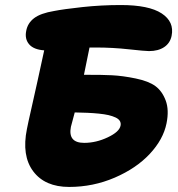

<svg xmlns="http://www.w3.org/2000/svg" viewBox="-20 -740 698 755"><path d="M252 -4.9Q156.7 -4.9 110.6 -66.4Q64.5 -127.9 85.9 -232.9Q90.3 -255.9 104.2 -316.9Q118.2 -377.9 127 -418.9Q127.9 -423.3 153.8 -542Q112.3 -544.9 94.5 -565.9Q76.7 -586.9 83 -618.2Q88.4 -648.9 114 -668.5Q139.6 -688 192.9 -696.8Q230 -704.1 304.2 -712.2Q378.4 -720.2 455.1 -720.2Q565.4 -720.2 615.7 -687.3Q666 -654.3 654.8 -599.1Q648.9 -570.3 625.5 -554.7Q602.1 -539.1 565.9 -539.1Q550.8 -539.1 486.8 -546.1Q422.9 -553.2 356 -553.2H332Q312.5 -458.5 310.1 -445.8Q377 -446.3 419.9 -444.1Q462.9 -441.9 513.7 -431.4Q564.5 -420.9 591.1 -401.4Q617.7 -381.8 631.6 -344.7Q645.5 -307.6 634.8 -254.9Q622.1 -191.9 569.1 -135Q516.1 -78.1 431.2 -41.5Q346.2 -4.9 252 -4.9ZM258.8 -241.2Q246.6 -178.2 311 -178.2Q357.9 -178.2 403.8 -200Q449.7 -221.7 454.1 -246.1Q456.1 -256.3 451.2 -264.4Q446.3 -272.5 434.3 -278.1Q422.4 -283.7 406.5 -287.4Q390.6 -291 368.7 -293.2Q346.7 -295.4 324.2 -296.4Q301.8 -297.4 273.9 -297.9Q267.1 -272.9 258.8 -241.2Z"/></svg>

Font: Shantell Sans Irregular
Style: Italic
Weight: 800
Italic angle: -11.31°
Designer: Stephen Nixon, Anya Danilova, Shantell Martin
Foundry: Arrow Type
Version: Version 1.006;[9816181b4]